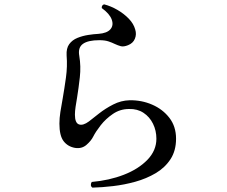

<svg xmlns="http://www.w3.org/2000/svg" viewBox="-20 -823 1040 879"><path d="M403 36Q396 31 396 23.5Q396 16 400 10Q480 3 547 -23Q614 -49 655 -91.5Q696 -134 696 -188Q696 -225 680.5 -256.5Q665 -288 637 -306.5Q609 -325 571 -324Q530 -324 497 -301.5Q464 -279 441 -249.5Q418 -220 407 -198Q397 -178 375.5 -159.5Q354 -141 323 -146Q290 -152 271 -177Q252 -202 252 -257Q252 -282 256.5 -311Q261 -340 267 -372Q275 -418 282 -468.5Q289 -519 285 -569Q283 -602 297 -621Q311 -640 334.5 -649.5Q358 -659 384 -663Q410 -667 431 -668Q470 -671 485.5 -689Q501 -707 491.5 -733.5Q482 -760 446 -786Q445 -792 448 -797Q451 -802 457 -803Q488 -795 518 -777.5Q548 -760 570 -737Q592 -714 599 -688Q606 -666 597.5 -645.5Q589 -625 566 -616Q546 -608 533 -611.5Q520 -615 505 -622Q493 -628 476.5 -633.5Q460 -639 435 -639Q383 -639 359.5 -622Q336 -605 343 -567Q351 -519 345.5 -469.5Q340 -420 333 -377Q329 -354 326 -334Q323 -314 323 -298Q323 -260 341.5 -253.5Q360 -247 387 -267Q405 -281 433.5 -303.5Q462 -326 498 -344.5Q534 -363 573 -364Q628 -365 676.5 -344Q725 -323 755.5 -283.5Q786 -244 786 -188Q786 -133 760.5 -94Q735 -55 692.5 -30Q650 -5 599.5 9Q549 23 497.5 29Q446 35 403 36Z"/></svg>

Font: Zen Old Mincho Medium
Style: Regular
Weight: 500
Designer: Yoshimichi Ohira
Foundry: Positype
Version: Version 1.500